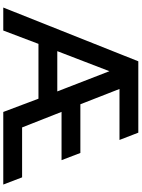

<svg xmlns="http://www.w3.org/2000/svg" viewBox="134 -999 865 1173"><g transform="rotate(90 566.5 -412.5)"><path d="M166.5 0 248 -215H583L664 0H1107.5L1063.5 -115H758.5L663.5 -356H958.5L914.5 -471H617L523.5 -710H835L790.5 -825H354.5L26 0ZM415 -648.5 538.5 -330H292.5Z"/></g></svg>

Font: Spartan SemiBold
Style: Regular
Weight: 600
Designer: Matt Bailey, Mirko Velimirovic
Foundry: Matt Bailey
Version: Version 1.003